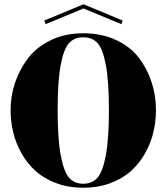

<svg xmlns="http://www.w3.org/2000/svg" viewBox="-20 -876 786 906"><path d="M30 -357Q30 -422 50.5 -484Q71 -546 111 -599.5Q151 -653 219 -686Q287 -719 373 -719Q459 -719 527 -687.5Q595 -656 635 -603.5Q675 -551 695.5 -488Q716 -425 716 -357Q716 -303 703.5 -251Q691 -199 664 -151.5Q637 -104 597.5 -68.5Q558 -33 500 -11.5Q442 10 373 10Q304 10 246 -11.5Q188 -33 148.5 -68.5Q109 -104 82 -151.5Q55 -199 42.5 -251Q30 -303 30 -357ZM306 -37.5Q331 -9 373 -9Q415 -9 440 -37.5Q465 -66 479.5 -143.5Q494 -221 494 -357Q494 -493 479.5 -569.5Q465 -646 440 -673Q415 -700 373 -700Q331 -700 306 -673Q281 -646 266.5 -569.5Q252 -493 252 -357Q252 -221 266.5 -143.5Q281 -66 306 -37.5ZM374 -836V-856L559 -779L553 -762ZM374 -856V-836L195 -762L189 -779Z"/></svg>

Font: Elsie Swash Caps Black
Style: Regular
Weight: 900
Designer: Alejandro Inler
Foundry: Alejandro Inler
Version: 1.001